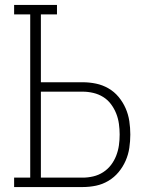

<svg xmlns="http://www.w3.org/2000/svg" viewBox="-20 -755 640 775"><path d="M37 0V-38H102V-697H37V-735H210V-697H145V-423H314Q341 -423 367.5 -417.5Q394 -412 417.5 -398.5Q441 -385 458.5 -364Q476 -343 487 -318Q498 -293 502 -266Q506 -239 506 -212Q506 -185 502 -158Q498 -131 487 -106Q476 -81 458.5 -60Q441 -39 417.5 -25Q394 -11 367.5 -5.5Q341 0 314 0ZM145 -38H314Q335 -38 356.5 -43Q378 -48 396.5 -60Q415 -72 428 -89Q441 -106 449 -126.5Q457 -147 460 -168.5Q463 -190 463 -212Q463 -233 460 -255Q457 -277 449 -297Q441 -317 428 -334.5Q415 -352 396.5 -363.5Q378 -375 356.5 -380Q335 -385 314 -385H145Z"/></svg>

Font: Iosevka Slab XLtEx
Style: Regular
Weight: 200
Width: 7
Monospace: yes
Designer: Belleve Invis
Foundry: Belleve Invis
Version: Version 11.1.0; ttfautohint (v1.8.3)